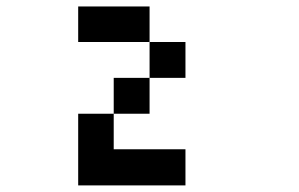

<svg xmlns="http://www.w3.org/2000/svg" viewBox="-20 -686 929 596"><path d="M222.7 -110.4Q222.7 -166 222.7 -333Q250 -333 333 -333Q333 -305.7 333 -222.7Q388.7 -222.7 555.7 -222.7Q555.7 -194.3 555.7 -110.4Q471.7 -110.4 222.7 -110.4ZM333 -333Q333 -360.4 333 -444.3Q360.4 -444.3 444.3 -444.3Q444.3 -416 444.3 -333Q416 -333 333 -333ZM444.3 -444.3Q444.3 -471.7 444.3 -555.7Q471.7 -555.7 555.7 -555.7Q555.7 -527.3 555.7 -444.3Q527.3 -444.3 444.3 -444.3ZM222.7 -555.7Q222.7 -583 222.7 -666Q277.3 -666 444.3 -666Q444.3 -638.7 444.3 -555.7Q388.7 -555.7 222.7 -555.7Z"/></svg>

Font: leko majuna
Style: pona
Weight: 400
Designer: Kelsey Higham
Version: Version 2.0